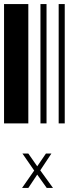

<svg xmlns="http://www.w3.org/2000/svg" viewBox="-20 -610 370 949"><path d="M0 0V-590H120V0ZM180 0V-590H210V0ZM270 0V-590H300V0ZM149 233 91 149H120L164 212L207 149H234L179 232L242 319H211L164 253L120 319H89Z"/></svg>

Font: Libre Barcode 128 Text
Style: Regular
Weight: 400
Version: Version 1.005; ttfautohint (v1.8.3)